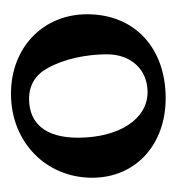

<svg xmlns="http://www.w3.org/2000/svg" viewBox="-6 -710 322 350"><g transform="rotate(90 155.0 -535.0)"><path d="M231 -516C231 -458 206 -427 160 -427C135 -427 116 -439 104 -461C88 -490 79 -530 79 -569C79 -613 107 -643 148 -643C197 -643 231 -591 231 -516ZM304 -542C304 -621 244 -676 159 -676C67 -676 6 -619 6 -533C6 -452 67 -394 151 -394C239 -394 304 -458 304 -542Z"/></g></svg>

Font: XITS Math
Style: Regular
Weight: 400
Designer: MicroPress Inc., with final additions and corrections provided by Coen Hoffman, Elsevier (retired)
Version: Version 1.302